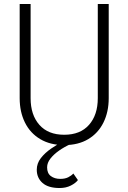

<svg xmlns="http://www.w3.org/2000/svg" viewBox="-20 -720 646 966"><path d="M349 153 372 186Q361 201 336.5 213.5Q312 226 280 226Q223 226 194 200.5Q165 175 165 134Q165 102 185.5 75.5Q206 49 238 27Q270 5 305 -13L333 6Q304 19 277.5 37.5Q251 56 234 77.5Q217 99 217 122Q217 152 236 166Q255 180 283 180Q307 180 323 172Q339 164 349 153ZM79 -700H134V-226Q134 -142 178 -92Q222 -42 303 -42Q384 -42 428 -92Q472 -142 472 -226V-700H527V-226Q527 -157 500.5 -103.5Q474 -50 424 -20Q374 10 303 10Q233 10 182.5 -20Q132 -50 105.5 -103.5Q79 -157 79 -226Z"/></svg>

Font: Jost* Light
Style: Regular
Weight: 300
Version: Version 3.7